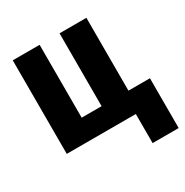

<svg xmlns="http://www.w3.org/2000/svg" viewBox="-207 -881 1222 1269"><g transform="rotate(-30 404.0 -246.0)"><path d="M792 -158V222H593V0H66V-714H271V-158H423V-714H628V-158Z"/></g></svg>

Font: Noto Sans Display Black
Style: Regular
Weight: 900
Designer: Monotype Design Team
Foundry: Monotype Imaging Inc.
Version: Version 2.003